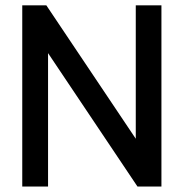

<svg xmlns="http://www.w3.org/2000/svg" viewBox="-20 -682 686 716"><path d="M582 13.7H492.7L159.2 -483.9V13.7H63V-662.1H152.8L486.3 -164.6V-662.1H582Z"/></svg>

Font: Potro Sans Bangla
Style: Bold
Weight: 700
Designer: Jayed Ahsan Saad
Foundry: Codepotro
Version: Potro Sans Bangla;Version 0.996;CodepotroFonts;